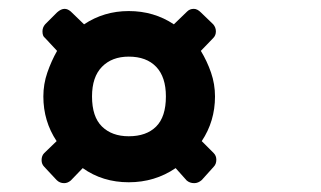

<svg xmlns="http://www.w3.org/2000/svg" viewBox="-20 -492 725 434"><path d="M188 -274Q188 -228 210.5 -206Q233 -184 271 -184Q311 -184 333 -206Q355 -228 355 -274Q355 -318 333 -341Q311 -364 271 -364Q233 -364 210.5 -341Q188 -318 188 -274ZM140 -84Q133 -78 125 -78Q115 -78 108 -85L80 -115Q74 -121 74 -130Q74 -140 80 -146L108 -173Q78 -218 78 -274Q78 -302 87 -328Q96 -354 109 -377L82 -406Q76 -410 76 -421Q76 -430 82 -437L109 -464Q118 -472 126 -472Q133 -472 140 -466L170 -437Q215 -467 271 -467Q328 -467 373 -437L403 -466Q409 -472 418 -472Q426 -472 434 -464L462 -437Q468 -430 468 -421Q468 -412 462 -406L434 -377Q448 -354 457 -328Q466 -302 466 -274Q466 -218 436 -173L463 -146Q469 -140 469 -131Q469 -121 463 -115L436 -85Q428 -78 419 -78Q409 -78 402 -84L377 -112Q330 -80 271 -80Q212 -80 167 -112Z"/></svg>

Font: H.H. Samuel
Style: Regular
Weight: 900
Width: 1
Designer: deFharo
Foundry: deFharo
Version: Version 1.009